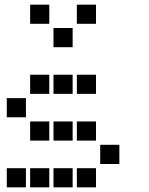

<svg xmlns="http://www.w3.org/2000/svg" viewBox="-20 -811 640 822"><path d="M110 -791Q109 -791 109 -791Q109 -791 109 -790V-710Q109 -709 109 -709Q109 -709 110 -709H190Q191 -709 191 -709Q191 -709 191 -710V-790Q191 -791 191 -791Q191 -791 190 -791ZM310 -791Q309 -791 309 -791Q309 -791 309 -790V-710Q309 -709 309 -709Q309 -709 310 -709H390Q391 -709 391 -709Q391 -709 391 -710V-790Q391 -791 391 -791Q391 -791 390 -791ZM210 -691Q209 -691 209 -691Q209 -691 209 -690V-610Q209 -609 209 -609Q209 -609 210 -609H290Q291 -609 291 -609Q291 -609 291 -610V-690Q291 -691 291 -691Q291 -691 290 -691ZM110 -491Q109 -491 109 -491Q109 -491 109 -490V-410Q109 -409 109 -409Q109 -409 110 -409H190Q191 -409 191 -409Q191 -409 191 -410V-490Q191 -491 191 -491Q191 -491 190 -491ZM210 -491Q209 -491 209 -491Q209 -491 209 -490V-410Q209 -409 209 -409Q209 -409 210 -409H290Q291 -409 291 -409Q291 -409 291 -410V-490Q291 -491 291 -491Q291 -491 290 -491ZM310 -491Q309 -491 309 -491Q309 -491 309 -490V-410Q309 -409 309 -409Q309 -409 310 -409H390Q391 -409 391 -409Q391 -409 391 -410V-490Q391 -491 391 -491Q391 -491 390 -491ZM10 -391Q9 -391 9 -391Q9 -391 9 -390V-310Q9 -309 9 -309Q9 -309 10 -309H90Q91 -309 91 -309Q91 -309 91 -310V-390Q91 -391 91 -391Q91 -391 90 -391ZM110 -291Q109 -291 109 -291Q109 -291 109 -290V-210Q109 -209 109 -209Q109 -209 110 -209H190Q191 -209 191 -209Q191 -209 191 -210V-290Q191 -291 191 -291Q191 -291 190 -291ZM210 -291Q209 -291 209 -291Q209 -291 209 -290V-210Q209 -209 209 -209Q209 -209 210 -209H290Q291 -209 291 -209Q291 -209 291 -210V-290Q291 -291 291 -291Q291 -291 290 -291ZM310 -291Q309 -291 309 -291Q309 -291 309 -290V-210Q309 -209 309 -209Q309 -209 310 -209H390Q391 -209 391 -209Q391 -209 391 -210V-290Q391 -291 391 -291Q391 -291 390 -291ZM410 -191Q409 -191 409 -191Q409 -191 409 -190V-110Q409 -109 409 -109Q409 -109 410 -109H490Q491 -109 491 -109Q491 -109 491 -110V-190Q491 -191 491 -191Q491 -191 490 -191ZM10 -91Q9 -91 9 -91Q9 -91 9 -90V-10Q9 -9 9 -9Q9 -9 10 -9H90Q91 -9 91 -9Q91 -9 91 -10V-90Q91 -91 91 -91Q91 -91 90 -91ZM110 -91Q109 -91 109 -91Q109 -91 109 -90V-10Q109 -9 109 -9Q109 -9 110 -9H190Q191 -9 191 -9Q191 -9 191 -10V-90Q191 -91 191 -91Q191 -91 190 -91ZM210 -91Q209 -91 209 -91Q209 -91 209 -90V-10Q209 -9 209 -9Q209 -9 210 -9H290Q291 -9 291 -9Q291 -9 291 -10V-90Q291 -91 291 -91Q291 -91 290 -91ZM310 -91Q309 -91 309 -91Q309 -91 309 -90V-10Q309 -9 309 -9Q309 -9 310 -9H390Q391 -9 391 -9Q391 -9 391 -10V-90Q391 -91 391 -91Q391 -91 390 -91Z"/></svg>

Font: Doto ExtraBold
Style: Regular
Weight: 800
Monospace: yes
Version: Version 1.000